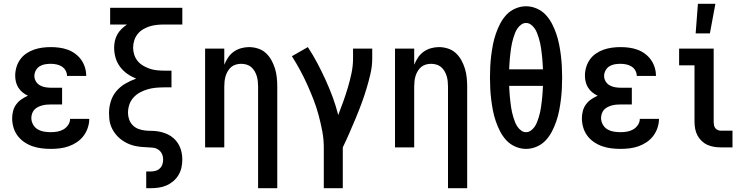

<svg xmlns="http://www.w3.org/2000/svg" viewBox="-20 -776 3915 1011"><path d="M248 8Q223 8 198.5 5Q174 2 151 -6Q128 -14 107.5 -28Q87 -42 72.5 -61.5Q58 -81 51 -105Q44 -129 44 -153Q44 -172 49 -191.5Q54 -211 65.5 -226.5Q77 -242 93 -253Q109 -264 127 -272Q112 -279 99 -289.5Q86 -300 77 -314Q68 -328 64 -344.5Q60 -361 60 -377Q60 -400 66.5 -422Q73 -444 86 -462.5Q99 -481 118 -494Q137 -507 158.5 -514.5Q180 -522 202.5 -525Q225 -528 247 -528Q270 -528 292.5 -525Q315 -522 336 -514.5Q357 -507 375.5 -493.5Q394 -480 407 -462Q420 -444 427 -422Q434 -400 434 -377V-376H333Q333 -391 325.5 -404.5Q318 -418 305 -426Q292 -434 277 -437Q262 -440 247 -440Q232 -440 217 -437.5Q202 -435 189 -427Q176 -419 168.5 -405Q161 -391 161 -376Q161 -361 169 -347.5Q177 -334 190.5 -326.5Q204 -319 219.5 -316.5Q235 -314 250 -314H307V-226H250Q238 -226 226 -225Q214 -224 202.5 -221Q191 -218 180 -212.5Q169 -207 161 -198.5Q153 -190 149 -178Q145 -166 145 -155Q145 -137 154 -120.5Q163 -104 178.5 -95Q194 -86 212 -83Q230 -80 248 -80Q265 -80 282 -83Q299 -86 314 -94.5Q329 -103 339 -118Q349 -133 349 -150H450Q450 -126 442 -102.5Q434 -79 419.5 -60Q405 -41 385 -27.5Q365 -14 342.5 -6Q320 2 296 5Q272 8 248 8Z M750 215V127H773Q786 127 799 123.5Q812 120 821.5 111Q831 102 835 89.5Q839 77 839 64Q839 48 832.5 34Q826 20 813 11.5Q800 3 784.5 1.5Q769 0 754 -0.5Q739 -1 723.5 -2.5Q708 -4 693.5 -7Q679 -10 664.5 -15.5Q650 -21 637 -28.5Q624 -36 612 -46Q600 -56 590.5 -67.5Q581 -79 573.5 -92.5Q566 -106 561.5 -120.5Q557 -135 555.5 -150.5Q554 -166 554 -181Q554 -212 563.5 -242.5Q573 -273 593 -296.5Q613 -320 640.5 -336Q668 -352 697 -362Q672 -372 650 -387.5Q628 -403 612 -424.5Q596 -446 588.5 -472Q581 -498 581 -525Q581 -543 585 -561Q589 -579 598 -595Q607 -611 620.5 -624Q634 -637 649 -647H560V-735H940V-647H845Q826 -647 806.5 -645Q787 -643 769 -637.5Q751 -632 734 -622Q717 -612 705 -597Q693 -582 687 -563.5Q681 -545 681 -525Q681 -506 687 -487.5Q693 -469 705 -454.5Q717 -440 734 -430Q751 -420 769 -414Q787 -408 806.5 -406Q826 -404 845 -404H883V-316H845Q823 -316 801 -314Q779 -312 758 -306Q737 -300 717.5 -289.5Q698 -279 683 -262.5Q668 -246 661 -225Q654 -204 654 -182Q654 -164 660 -147Q666 -130 678.5 -117Q691 -104 708 -97.5Q725 -91 742.5 -89Q760 -87 778 -87Q796 -87 813.5 -84Q831 -81 848 -75Q865 -69 880 -59Q895 -49 906.5 -35.5Q918 -22 925.5 -6Q933 10 936.5 28Q940 46 940 64Q940 85 935.5 106Q931 127 920 145.5Q909 164 892.5 178Q876 192 856.5 200.5Q837 209 815.5 212Q794 215 773 215Z M1339 215V-320Q1339 -334 1337.5 -348Q1336 -362 1332 -375.5Q1328 -389 1320.5 -401.5Q1313 -414 1302.5 -423Q1292 -432 1278 -436Q1264 -440 1250 -440Q1236 -440 1222 -436Q1208 -432 1197.5 -423Q1187 -414 1179.5 -401.5Q1172 -389 1168 -375.5Q1164 -362 1162.5 -348Q1161 -334 1161 -320V0H1060V-520H1161V-435Q1169 -455 1181 -473Q1193 -491 1210.5 -503.5Q1228 -516 1249 -522Q1270 -528 1291 -528Q1315 -528 1338.5 -520.5Q1362 -513 1379.5 -497Q1397 -481 1409 -459.5Q1421 -438 1428 -415Q1435 -392 1437.5 -368Q1440 -344 1440 -320V215Z M1685 215V0Q1685 -43 1677 -85Q1669 -127 1658 -168.5Q1647 -210 1631.5 -250Q1616 -290 1598.5 -329Q1581 -368 1560.5 -406Q1540 -444 1517 -480L1601 -528Q1628 -487 1651 -443.5Q1674 -400 1694.5 -355Q1715 -310 1732 -264Q1749 -218 1761 -170Q1775 -206 1788 -242.5Q1801 -279 1812 -316Q1823 -353 1831 -391Q1839 -429 1839 -468V-520H1940V-468Q1940 -427 1930.5 -386.5Q1921 -346 1909 -306.5Q1897 -267 1882.5 -228Q1868 -189 1852 -151Q1836 -113 1819.5 -75Q1803 -37 1785 0V215Z M2339 215V-320Q2339 -334 2337.5 -348Q2336 -362 2332 -375.5Q2328 -389 2320.5 -401.5Q2313 -414 2302.5 -423Q2292 -432 2278 -436Q2264 -440 2250 -440Q2236 -440 2222 -436Q2208 -432 2197.5 -423Q2187 -414 2179.5 -401.5Q2172 -389 2168 -375.5Q2164 -362 2162.5 -348Q2161 -334 2161 -320V0H2060V-520H2161V-435Q2169 -455 2181 -473Q2193 -491 2210.5 -503.5Q2228 -516 2249 -522Q2270 -528 2291 -528Q2315 -528 2338.5 -520.5Q2362 -513 2379.5 -497Q2397 -481 2409 -459.5Q2421 -438 2428 -415Q2435 -392 2437.5 -368Q2440 -344 2440 -320V215Z M2750 8Q2721 8 2693.5 -4Q2666 -16 2646.5 -37Q2627 -58 2613.5 -84Q2600 -110 2590.5 -138Q2581 -166 2575.5 -194.5Q2570 -223 2566.5 -251.5Q2563 -280 2561.5 -309Q2560 -338 2560 -368Q2560 -397 2561.5 -426Q2563 -455 2566.5 -483.5Q2570 -512 2575.5 -540.5Q2581 -569 2590.5 -597Q2600 -625 2613.5 -651Q2627 -677 2646.5 -698Q2666 -719 2693.5 -731Q2721 -743 2750 -743Q2779 -743 2806.5 -731Q2834 -719 2853.5 -698Q2873 -677 2886.5 -651Q2900 -625 2909.5 -597Q2919 -569 2924.5 -540.5Q2930 -512 2933.5 -483.5Q2937 -455 2938.5 -426Q2940 -397 2940 -368Q2940 -338 2938.5 -309Q2937 -280 2933.5 -251.5Q2930 -223 2924.5 -194.5Q2919 -166 2909.5 -138Q2900 -110 2886.5 -84Q2873 -58 2853.5 -37Q2834 -16 2806.5 -4Q2779 8 2750 8ZM2839 -411Q2838 -425 2837.5 -439Q2837 -453 2835.5 -467Q2834 -481 2832.5 -494.5Q2831 -508 2829 -522Q2827 -536 2824 -549.5Q2821 -563 2817 -576Q2813 -589 2808 -602Q2803 -615 2795 -626.5Q2787 -638 2775.5 -646.5Q2764 -655 2750 -655Q2736 -655 2724.5 -646.5Q2713 -638 2705 -626.5Q2697 -615 2692 -602Q2687 -589 2683 -576Q2679 -563 2676 -549.5Q2673 -536 2671 -522Q2669 -508 2667.5 -494.5Q2666 -481 2664.5 -467Q2663 -453 2662.5 -439Q2662 -425 2661 -411ZM2750 -80Q2764 -80 2775.5 -88.5Q2787 -97 2795 -108.5Q2803 -120 2808 -133Q2813 -146 2817 -159Q2821 -172 2824 -185.5Q2827 -199 2829 -213Q2831 -227 2832.5 -240.5Q2834 -254 2835.5 -268Q2837 -282 2837.5 -296Q2838 -310 2839 -324H2661Q2662 -310 2662.5 -296Q2663 -282 2664.5 -268Q2666 -254 2667.5 -240.5Q2669 -227 2671 -213Q2673 -199 2676 -185.5Q2679 -172 2683 -159Q2687 -146 2692 -133Q2697 -120 2705 -108.5Q2713 -97 2724.5 -88.5Q2736 -80 2750 -80Z M3248 8Q3223 8 3198.5 5Q3174 2 3151 -6Q3128 -14 3107.5 -28Q3087 -42 3072.5 -61.5Q3058 -81 3051 -105Q3044 -129 3044 -153Q3044 -172 3049 -191.5Q3054 -211 3065.5 -226.5Q3077 -242 3093 -253Q3109 -264 3127 -272Q3112 -279 3099 -289.5Q3086 -300 3077 -314Q3068 -328 3064 -344.5Q3060 -361 3060 -377Q3060 -400 3066.5 -422Q3073 -444 3086 -462.5Q3099 -481 3118 -494Q3137 -507 3158.5 -514.5Q3180 -522 3202.5 -525Q3225 -528 3247 -528Q3270 -528 3292.5 -525Q3315 -522 3336 -514.5Q3357 -507 3375.5 -493.5Q3394 -480 3407 -462Q3420 -444 3427 -422Q3434 -400 3434 -377V-376H3333Q3333 -391 3325.5 -404.5Q3318 -418 3305 -426Q3292 -434 3277 -437Q3262 -440 3247 -440Q3232 -440 3217 -437.5Q3202 -435 3189 -427Q3176 -419 3168.5 -405Q3161 -391 3161 -376Q3161 -361 3169 -347.5Q3177 -334 3190.5 -326.5Q3204 -319 3219.5 -316.5Q3235 -314 3250 -314H3307V-226H3250Q3238 -226 3226 -225Q3214 -224 3202.5 -221Q3191 -218 3180 -212.5Q3169 -207 3161 -198.5Q3153 -190 3149 -178Q3145 -166 3145 -155Q3145 -137 3154 -120.5Q3163 -104 3178.5 -95Q3194 -86 3212 -83Q3230 -80 3248 -80Q3265 -80 3282 -83Q3299 -86 3314 -94.5Q3329 -103 3339 -118Q3349 -133 3349 -150H3450Q3450 -126 3442 -102.5Q3434 -79 3419.5 -60Q3405 -41 3385 -27.5Q3365 -14 3342.5 -6Q3320 2 3296 5Q3272 8 3248 8Z M3775 0Q3757 0 3739 -3Q3721 -6 3704.5 -13.5Q3688 -21 3674.5 -34Q3661 -47 3652.5 -63Q3644 -79 3640.5 -97.5Q3637 -116 3637 -134V-432H3556V-520H3738V-134Q3738 -126 3739.5 -117.5Q3741 -109 3746 -102Q3751 -95 3759 -91.5Q3767 -88 3775 -88H3837V0ZM3643 -600 3655 -756H3747L3718 -600Z"/></svg>

Font: Iosevka Custom Semibold
Style: Regular
Weight: 600
Designer: Belleve Invis
Foundry: Belleve Invis
Version: Version 27.0.2; ttfautohint (v1.8.4)